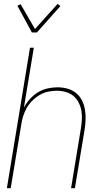

<svg xmlns="http://www.w3.org/2000/svg" viewBox="-20 -985 540 1005"><path d="M16 0 137 -735H157L105 -421Q117 -445 136.5 -466.5Q156 -488 179 -502Q202 -516 228.5 -522Q255 -528 281 -528Q308 -528 333 -521Q358 -514 377.5 -498.5Q397 -483 408.5 -460.5Q420 -438 424.5 -412.5Q429 -387 428 -360.5Q427 -334 423 -307L372 0H352L403 -310Q407 -334 408.5 -358Q410 -382 406 -405Q402 -428 391.5 -448.5Q381 -469 364 -483Q347 -497 324 -503.5Q301 -510 277 -510Q255 -510 231.5 -505Q208 -500 187.5 -488Q167 -476 149.5 -458.5Q132 -441 120 -420Q108 -399 101 -376.5Q94 -354 91 -331L36 0ZM147 -815 71 -955 88 -963 163 -833 282 -965 296 -953 173 -815Z"/></svg>

Font: Iosevka Term Curly Th Obl
Style: Regular
Weight: 100
Italic angle: -9°
Designer: Belleve Invis
Foundry: Belleve Invis
Version: Version 32.3.0